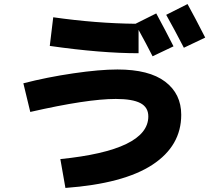

<svg xmlns="http://www.w3.org/2000/svg" viewBox="-20 -870 1040 945"><path d="M834 -642 731 -593Q700 -654 662 -723V-608Q477 -608 225 -644L242 -785Q453 -755 647 -753L749 -804Q795 -719 834 -642ZM990 -685 885 -635Q840 -722 798 -797L903 -850Q939 -785 990 -685ZM95 -460Q211 -490 340.5 -509Q470 -528 558 -528Q714 -528 793 -468Q872 -408 872 -305Q872 -152 730 -59Q588 34 302 55L277 -87Q710 -131 710 -297Q710 -342 671 -362.5Q632 -383 550 -383Q409 -383 129 -319Z"/></svg>

Font: Mplus 1p ExtraBold
Style: Regular
Weight: 800
Version: Version 1.061